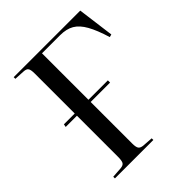

<svg xmlns="http://www.w3.org/2000/svg" viewBox="-202 -855 979 979"><g transform="rotate(-45 287.5 -365.0)"><path d="M59 0V-12L117 -16Q136 -18 142 -28.5Q148 -39 148 -67V-363H67L70 -379H148V-668Q148 -694 141.5 -704Q135 -714 115 -715L59 -718V-730H539L565 -532L550 -528Q529 -597 506 -638Q483 -679 453 -696.5Q423 -714 377 -714H247V-379H387V-363H247V-63Q247 -38 253.5 -28Q260 -18 279 -16L336 -12V0Z"/></g></svg>

Font: Literata 72pt
Style: Regular
Weight: 400
Designer: Latin by Veronika Burian and Jose Scaglione. Greek by Irene Vlachou. Cyrillic by Vera Evstafieva.
Foundry: TypeTogether
Version: Version 3.002